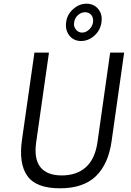

<svg xmlns="http://www.w3.org/2000/svg" viewBox="-20 -1007 706 1037"><path d="M303.5 10Q175 10 127.5 -57Q80 -124 99 -254L166 -723H244.5L175.5 -239.5Q162.5 -149.5 198 -104.5Q233.5 -59.5 313.5 -59.5Q394 -59.5 443.8 -104Q493.5 -148.5 506.5 -239.5L575 -723H650.5L582.5 -243Q565 -120 497.5 -55Q430 10 303.5 10ZM417.5 -785.5Q378 -785.5 354.5 -815.2Q331 -845 337.5 -889Q343 -929.5 375.5 -958.2Q408 -987 447 -987Q487 -987 510.8 -958Q534.5 -929 528 -887Q522.5 -844 490.2 -814.8Q458 -785.5 417.5 -785.5ZM423.5 -831Q444.5 -831 461.8 -847.8Q479 -864.5 482.5 -886.5Q485.5 -910.5 473.2 -925.8Q461 -941 439 -941Q419 -941 401.5 -925.8Q384 -910.5 380.5 -886.5Q376.5 -864.5 389.8 -847.8Q403 -831 423.5 -831Z"/></svg>

Font: Public Sans Light
Style: Italic
Weight: 300
Italic angle: -8°
Designer: The Public Sans project authors (U.S. Web Design System). Libre Franklin designed by Pablo Impallari and Rodrigo Fuenzal
Version: Version 1.007; ttfautohint (v1.8.1) -l 8 -r 50 -G 200 -x 14 